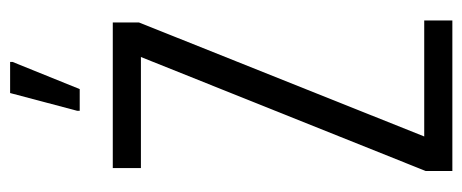

<svg xmlns="http://www.w3.org/2000/svg" viewBox="-294 -642 936 389"><g transform="rotate(-90 174.5 -448.0)"><path d="M22 0V-54L253 -631H28V-688H323V-635L92 -57H327V0ZM144 -755V-760L180 -896H243V-891L188 -755Z"/></g></svg>

Font: Saira ExtraCondensed
Style: Regular
Weight: 400
Width: 2
Designer: Hector Gatti with collaboration of the Omnibus-Type team
Foundry: Omnibus-Type
Version: Version 1.101